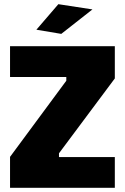

<svg xmlns="http://www.w3.org/2000/svg" viewBox="-20 -898 597 918"><path d="M28 0V-148L297 -512V-530H28V-677H529V-523L262 -165V-147H529V0ZM273 -736 154 -756 259 -878 422 -853Z"/></svg>

Font: Cairo Play Black
Style: Regular
Weight: 900
Version: Version 3.119